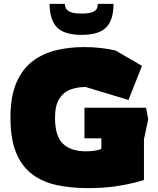

<svg xmlns="http://www.w3.org/2000/svg" viewBox="-20 -961 813 991"><path d="M434 10Q347 10 274 -5.5Q201 -21 147 -61Q93 -101 63.5 -172Q34 -243 34 -354Q34 -464 65 -535Q96 -606 149.5 -646Q203 -686 271 -702Q339 -718 413 -718Q462 -718 503 -713Q544 -708 577 -700L713 -621L643 -445L422 -512Q379 -512 343 -498.5Q307 -485 285.5 -450.5Q264 -416 264 -353Q264 -257 305.5 -218.5Q347 -180 423 -180Q452 -180 471 -183.5Q490 -187 503 -192V-247H416V-405H734L745 -345L723 -242V-32Q712 -28 673.5 -18Q635 -8 574 1Q513 10 434 10ZM401 -781Q311 -781 273.5 -820.5Q236 -860 236 -941H315Q315 -932 319 -920.5Q323 -909 341 -900Q359 -891 401 -891Q443 -891 460.5 -900Q478 -909 481.5 -920.5Q485 -932 485 -941H566Q566 -859 528.5 -820Q491 -781 401 -781Z"/></svg>

Font: Rowdies
Style: Bold
Weight: 700
Designer: Jaikishan Patel
Version: Version 1.000; ttfautohint (v1.8.3)